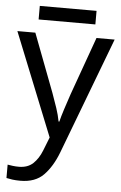

<svg xmlns="http://www.w3.org/2000/svg" viewBox="-61 -719 631 1001"><g transform="rotate(5 255.0 -218.5)"><path d="M1 -536H95L211 -231Q226 -190 238 -154Q250 -118 256 -85H260Q266 -110 279 -150.5Q292 -191 306 -232L415 -536H510L279 74Q250 150 206 195Q162 240 84 240Q60 240 42 237.5Q24 235 11 232V162Q22 164 37.5 166Q53 168 70 168Q116 168 144 142Q172 116 189 73L217 2ZM403 -677V-606H106V-677Z"/></g></svg>

Font: Apis
Style: Regular
Weight: 400
Designer: Monotype Design Team
Foundry: Monotype Imaging Inc.
Version: Version 2.000; build 0001